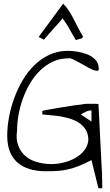

<svg xmlns="http://www.w3.org/2000/svg" viewBox="-20 -920 589 1026"><path d="M468.8 -64.5Q430.7 -44.9 401.4 -33.2Q372.1 -21.5 344.7 -15.1Q317.4 -8.8 289.6 -6.8Q261.7 -4.9 225.6 -4.9Q177.7 -4.9 139.6 -16.1Q101.6 -27.3 74.7 -50.3Q47.9 -73.2 33.2 -108.9Q18.6 -144.5 18.6 -195.3Q18.6 -241.2 27.8 -292Q37.1 -342.8 55.2 -393.1Q73.2 -443.4 100.1 -489.7Q127 -536.1 163.1 -571.3Q199.2 -606.4 244.1 -627.4Q289.1 -648.4 343.8 -648.4Q364.3 -648.4 392.6 -644Q420.9 -639.6 446.8 -629.4Q472.7 -619.1 490.2 -600.1Q507.8 -581.1 507.8 -551.8Q507.8 -541 497.6 -541.5Q487.3 -542 472.2 -548.8Q457 -555.7 438 -566.4Q418.9 -577.1 401.4 -586.9Q383.8 -596.7 369.1 -603.5Q354.5 -610.4 346.7 -608.4Q299.8 -608.4 261.7 -590.3Q223.6 -572.3 192.9 -542Q162.1 -511.7 139.2 -472.2Q116.2 -432.6 101.1 -389.6Q85.9 -346.7 78.6 -304.2Q71.3 -261.7 71.3 -223.6Q64.5 -177.7 76.7 -144Q88.9 -110.4 113.3 -88.4Q137.7 -66.4 171.9 -55.7Q206.1 -44.9 242.7 -43.5Q279.3 -42 315.4 -50.3Q351.6 -58.6 381.3 -75.2Q411.1 -91.8 430.2 -116.2Q449.2 -140.6 452.1 -170.9Q452.1 -202.1 439.9 -223.6Q427.7 -245.1 407.7 -259.8Q387.7 -274.4 361.8 -283.2Q335.9 -292 309.1 -296.9Q282.2 -301.8 255.4 -303.7Q228.5 -305.7 206.1 -308.6V-326.2Q206.1 -328.1 231.9 -333Q257.8 -337.9 293.5 -343.8Q329.1 -349.6 367.2 -355.5Q405.3 -361.3 431.6 -364.3Q431.6 -364.3 436.5 -364.7Q441.4 -365.2 447.3 -365.2Q453.1 -365.2 459 -365.2Q464.8 -365.2 468.8 -365.2Q470.7 -365.2 476.1 -365.2Q481.4 -365.2 487.3 -365.2Q493.2 -365.2 498.5 -364.7Q503.9 -364.3 505.9 -364.3Q506.8 -350.6 508.3 -320.8Q509.8 -291 511.7 -254.4Q513.7 -217.8 515.6 -176.8Q517.6 -135.7 519.5 -99.1Q521.5 -62.5 522.9 -33.2Q524.4 -3.9 525.4 10.7Q525.4 14.6 525.4 25.4Q525.4 36.1 525.9 48.3Q526.4 60.5 526.4 70.8Q526.4 81.1 526.4 85.9H505.9ZM468.8 -270.5V-330.1Q454.1 -330.1 438.5 -322.8Q422.9 -315.4 412.1 -308.6ZM314.5 -822.3Q301.8 -805.7 289.1 -792Q276.4 -778.3 264.6 -765.1Q252.9 -752 240.7 -738.3Q228.5 -724.6 214.8 -708L186.5 -722.7L317.4 -900.4Q335 -882.8 348.1 -862.3Q361.3 -841.8 373 -819.3Q384.8 -796.9 396.5 -773.4Q408.2 -750 422.9 -726.6Q422.9 -719.7 419.9 -717.3Q417 -714.8 411.6 -713.4Q406.2 -711.9 399.9 -710.4Q393.6 -709 385.7 -705.1Q373 -726.6 365.7 -739.3Q358.4 -752 352.5 -763.2Q346.7 -774.4 338.4 -787.1Q330.1 -799.8 314.5 -822.3Z"/></svg>

Font: Annie Use Your Telescope
Style: Regular
Weight: 400
Designer: Kimberly Geswein
Foundry: Kimberly Geswein
Version: Version 1.002 2001